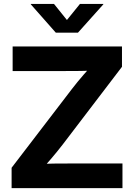

<svg xmlns="http://www.w3.org/2000/svg" viewBox="-20 -966 687 986"><path d="M39.6 0V-104.5L349.6 -509.3Q377.4 -545.4 408.7 -581.5Q439.9 -617.7 472.2 -653.3L486.8 -604Q439.5 -602.1 392.1 -601.6Q344.7 -601.1 297.4 -601.1H44.9V-727.5H606.4V-623L301.8 -223.6Q272.9 -186 240.7 -148.7Q208.5 -111.3 175.3 -73.7L160.6 -123.5Q209 -125.5 257.1 -126Q305.2 -126.5 353.5 -126.5H608.9V0ZM257.3 -945.8 323.7 -863.3 390.6 -945.8H510.7V-943.8L380.4 -798.3H266.6L138.2 -943.8V-945.8Z"/></svg>

Font: Inter 24pt
Style: Bold
Weight: 700
Designer: Rasmus Andersson
Foundry: rsms
Version: Version 4.001;git-66647c0bb